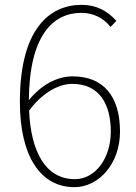

<svg xmlns="http://www.w3.org/2000/svg" viewBox="-20 -759 561 792"><path d="M287 13C388 13 475 -84 475 -216C475 -365 404 -444 280 -444C213 -444 149 -407 99 -346C101 -615 200 -706 316 -706C362 -706 405 -687 436 -648L460 -673C424 -713 379 -739 317 -739C183 -739 62 -638 62 -339C62 -116 146 13 287 13ZM100 -303C159 -382 227 -413 278 -413C392 -413 437 -327 437 -216C437 -107 374 -20 289 -20C165 -20 107 -138 100 -303Z"/></svg>

Font: Noto Sans JP Thin
Style: Regular
Weight: 100
Designer: Ryoko NISHIZUKA 西塚涼子 (kana, bopomofo & ideographs); Paul D. Hunt (Latin, Greek & Cyrillic); Sandoll Communications 산돌커뮤니
Foundry: Adobe
Version: Version 2.004;hotconv 1.0.118;makeotfexe 2.5.65603